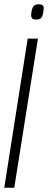

<svg xmlns="http://www.w3.org/2000/svg" viewBox="-25 -881 225 901"><path d="M157 -861Q168 -861 174.5 -856.5Q181 -852 180 -839Q178 -814 171.5 -801.5Q165 -789 144 -789Q133 -789 127 -794Q121 -799 121 -812Q123 -836 130 -848.5Q137 -861 157 -861ZM-5 0 105 -700H153L42 0Z"/></svg>

Font: Georama ExtraCondensed Light
Style: Italic
Weight: 300
Width: 2
Italic angle: -9°
Designer: Jean-Baptiste Levee
Foundry: Production Type
Version: Version 1.000